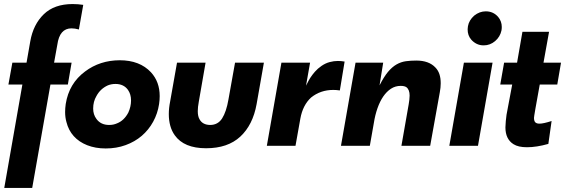

<svg xmlns="http://www.w3.org/2000/svg" viewBox="-20 -720 2790 948"><path d="M139 208H1L90.5 -302.5H21.5L41 -410.5H111L129.5 -516Q144 -599 196 -649.5Q248 -700 338.5 -700Q365 -700 391 -696L369.5 -574.5Q349.5 -580 333 -580Q274 -580 263 -499L247 -410.5H333.5L315 -302.5H229Z M502 13Q451 13 410.5 -3Q370 -19 344 -48Q318 -77 308 -117.5Q301.5 -140.5 301.5 -167Q301.5 -185.5 304.5 -206.5Q320.5 -308 400 -367Q473 -422 571 -422.5Q670 -422.5 725.5 -363Q768.5 -316 768.5 -245.5Q768.5 -227 765.5 -206.5Q758.5 -159.5 736.2 -119Q714 -78.5 679.8 -49.2Q645.5 -20 600.2 -3.5Q555 13 502 13ZM519 -103Q540 -103 558 -111Q592.5 -124.5 613.5 -164Q627 -193.5 627 -224Q627 -254.5 612 -276Q591 -305.5 550 -305.5Q530 -305.5 512.5 -298.5Q475 -281.5 456 -245.5Q440 -218.5 440 -184Q440 -154.5 456 -133Q477.5 -103 519 -103Z M997.5 12Q888.5 12 843 -52Q813.5 -93 813.5 -157Q813.5 -186 820 -218.5L854 -410.5H995L961.5 -217.5Q956.5 -191 956.5 -171Q956.5 -145.5 965.5 -130.5Q980.5 -103.5 1017.5 -103Q1056 -103 1076.8 -135.5Q1097.5 -168 1108 -229L1140.5 -410.5H1283Q1265.5 -309 1247 -206Q1228.5 -103 1166.5 -45.5Q1104.5 12 997.5 12Z M1439 0H1297.5L1369.5 -410.5H1511L1491 -297L1498 -310.5Q1503 -321.5 1512.2 -336Q1521.5 -350.5 1535 -366Q1548.5 -381.5 1567.8 -394.8Q1587 -408 1607.8 -413.5Q1628.5 -419 1648.5 -419Q1665.5 -419 1681.5 -416L1658 -273.5Q1640.5 -276 1625.5 -276Q1562.5 -276 1516 -238.5Q1475 -201 1463 -134.5Q1451 -68 1439 0Z M2104 0H1962L1998 -205.5Q2002 -228 2002.5 -248Q2002.5 -277.5 1986.5 -289.5Q1977 -296 1958.5 -296Q1932 -296 1910.5 -282Q1889 -268 1872.2 -243.5Q1855.5 -219 1843.8 -185.5Q1832 -152 1826 -113.5L1806 0H1663.5L1735.5 -410.5H1872L1854 -298.5Q1875 -340 1895.2 -364.5Q1915.5 -389 1937.8 -401.8Q1960 -414.5 1984.5 -417.8Q2009 -421 2035.5 -421Q2098 -421 2130 -386.5Q2156.5 -359.5 2156 -308Q2156 -288 2151.5 -264Z M2368 -496Q2349 -496 2333.8 -503.5Q2318.5 -511 2307 -524Q2288.5 -545 2289 -576L2290.5 -590.5Q2295.5 -620 2321.5 -643Q2348 -664 2378.5 -664Q2416 -664 2440 -636Q2457.5 -614.5 2457.5 -587Q2457.5 -578 2456 -569.5Q2449.5 -538.5 2424.8 -517.2Q2400 -496 2368 -496ZM2340 0H2198.5L2270.5 -410.5H2412Z M2582 7Q2539 7 2515.5 -8Q2475.5 -33 2475.5 -91Q2476.5 -122 2481 -153.5L2509 -302.5H2450L2469 -410.5H2533L2559.5 -563H2691L2663.5 -410.5H2750L2731.5 -302.5H2645Q2616 -144 2616.5 -137.5Q2616.5 -115 2631.5 -111Q2637 -109.5 2644.5 -109.5Q2663 -109.5 2703.5 -122.5L2687.5 -9.5Q2629 7 2582 7Z"/></svg>

Font: Lucymar Sans
Style: Bold Italic
Weight: 700
Italic angle: -10°
Foundry: The League of Moveable Type (original font) / Main changes by Cristiano Sobral with portions from Mirco Monsees
Version: Version 2.00;August 30, 2020;FontCreator 13.0.0.2681 64-bit